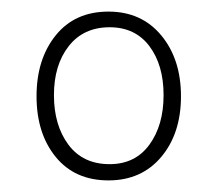

<svg xmlns="http://www.w3.org/2000/svg" viewBox="-20 -745 374 331"><path d="M167 -434Q109 -434 76 -474.5Q43 -515 43 -579Q43 -643 76 -684Q109 -725 167 -725Q224 -725 258 -684Q292 -643 292 -579Q292 -515 258 -474.5Q224 -434 167 -434ZM169 -462Q213 -462 237.5 -495.5Q262 -529 262 -581Q262 -633 237.5 -665.5Q213 -698 169 -698Q124 -698 98.5 -665.5Q73 -633 73 -581Q73 -529 98 -495.5Q123 -462 169 -462Z"/></svg>

Font: Noto Serif Condensed ExtraLight
Style: Regular
Weight: 200
Width: 3
Designer: Monotype Design Team
Foundry: Monotype Imaging Inc.
Version: Version 2.013; ttfautohint (v1.8.4.7-5d5b)